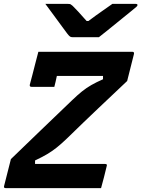

<svg xmlns="http://www.w3.org/2000/svg" viewBox="-34 -966 726 986"><path d="M485 0H-5Q-16 0 -13 -11L22 -149Q99 -223 176 -297.5Q253 -372 336 -451Q364 -478 387 -496.5Q410 -515 435.5 -529.5Q461 -544 495 -559V-576H258Q255 -562 251.5 -546.5Q248 -531 245 -520H128Q117 -520 119 -531Q125 -553 133 -584Q141 -615 149 -646.5Q157 -678 163 -700H646Q656 -700 654 -689L619 -550Q548 -483 472 -411Q396 -339 312 -257Q282 -228 257.5 -208.5Q233 -189 207.5 -174Q182 -159 146 -142V-124H506Q518 -124 514 -113Q507 -83 500 -56Q493 -29 485 0ZM474 -775H338Q331 -775 326 -778Q321 -781 311 -794Q303 -805 284 -830.5Q265 -856 242.5 -887Q220 -918 199 -946H314Q325 -946 328.5 -944Q332 -942 339 -936Q350 -925 367.5 -906.5Q385 -888 411 -858Q414 -858 420 -858Q457 -886 487.5 -907Q518 -928 543 -946H663Q673 -946 672 -939Q671 -935 666.5 -931Q662 -927 645 -913Q624 -896 592 -870Q560 -844 528.5 -818.5Q497 -793 474 -775Z"/></svg>

Font: Recursive Mn Lnr St
Style: Bold Italic
Weight: 700
Italic angle: -15°
Monospace: yes
Version: Version 1.079;hotconv 1.0.112;makeotfexe 2.5.65598; ttfautoh